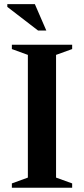

<svg xmlns="http://www.w3.org/2000/svg" viewBox="-20 -886 396 906"><path d="M320.5 -20.5V0H36V-20.5L111.5 -48V-627L36 -654.5V-675H320.5V-654.5L244.5 -627V-48ZM198.5 -742H159.5L14.5 -853.5V-866.5H144.5Z"/></svg>

Font: Newsreader 24pt SemiBold
Style: Regular
Weight: 600
Designer: Hugues Gentile
Foundry: Production Type
Version: Version 1.003